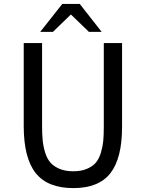

<svg xmlns="http://www.w3.org/2000/svg" viewBox="-20 -945 734 980"><path d="M387.2 -924.8 499 -782.2H434.1L341.8 -871.1L250 -782.2H185.1L297.9 -924.8ZM509.8 -725.1H603V-296.9Q603 -137.2 543.5 -61Q483.9 15.1 354 15.1Q223.1 15.1 162.1 -61.8Q101.1 -138.7 101.1 -301.8V-725.1H194.8V-301.8Q194.8 -259.8 197.8 -229Q200.7 -198.2 210.4 -166.5Q220.2 -134.8 237.3 -115.2Q254.4 -95.7 283.7 -83.3Q313 -70.8 354 -70.8Q394.5 -70.8 423.8 -83.3Q453.1 -95.7 469.5 -115.2Q485.8 -134.8 495.1 -166Q504.4 -197.3 507.1 -226.6Q509.8 -255.9 509.8 -296.9Z"/></svg>

Font: Stilu
Style: Regular
Weight: 400
Designer: Genilson Lima Santos
Foundry: Genilson Lima Santos
Version: Version 1.200;PS 001.200;hotconv 1.0.88;makeotf.lib2.5.64775